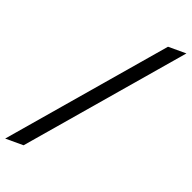

<svg xmlns="http://www.w3.org/2000/svg" viewBox="-152 -835 958 960"><g transform="rotate(20 327.0 -355.0)"><path d="M680 -710 72 0H-26L582 -710Z"/></g></svg>

Font: Raleway-v4020 Medium
Style: Italic
Weight: 500
Italic angle: -12°
Designer: Matt McInerney, Pablo Impallari, Rodrigo Fuenzalida
Foundry: Matt McInerney, Pablo Impallari, Rodrigo Fuenzalida
Version: Version 4.020;PS 004.020;hotconv 1.0.88;makeotf.lib2.5.64775